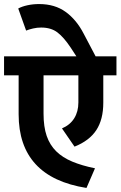

<svg xmlns="http://www.w3.org/2000/svg" viewBox="-30 -917 595 948"><path d="M545 -639V-545H480V-410Q480 -327 445.5 -274.5Q411 -222 338 -193L276 -283Q316 -300 336.5 -333Q357 -366 357 -411V-545H185V-356Q185 -291 200.5 -246Q216 -201 247.5 -170Q279 -139 327 -119Q375 -99 439 -86L397 11Q62 -42 62 -353V-545H-10V-639H347L319 -682Q285 -733 253.5 -757Q222 -781 173 -781Q153 -781 133.5 -776.5Q114 -772 99 -766L60 -875Q78 -885 105.5 -891Q133 -897 163 -897Q241 -897 294.5 -858Q348 -819 383 -751L442 -639Z"/></svg>

Font: Mukta
Style: Bold
Weight: 700
Designer: Girish Dalvi and Yashodeep Gholap
Foundry: Ek Type
Version: Version 2.538;PS 1.002;hotconv 16.6.51;makeotf.lib2.5.65220;